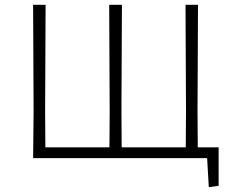

<svg xmlns="http://www.w3.org/2000/svg" viewBox="-20 -659 971 800"><path d="M118 0 120 -194 118 -639H170L168 -197L169 -45H436L437 -194L435 -639H488L486 -197L487 -45H754L755 -194L753 -639H805L803 -197L804 -45H891V115L850 121L843 0Z"/></svg>

Font: Alegreya Sans Light
Style: Regular
Weight: 300
Designer: Juan Pablo del Peral
Foundry: Huerta Tipografica
Version: Version 2.007